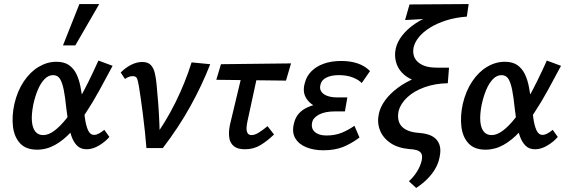

<svg xmlns="http://www.w3.org/2000/svg" viewBox="-20 -731 2805 948"><path d="M163 8Q108 8 79 -23.5Q50 -55 44 -106.5Q38 -158 51 -218Q66 -282 97.5 -329Q129 -376 171 -401Q213 -426 258 -426Q297 -426 320.5 -409.5Q344 -393 357.5 -365Q371 -337 377.5 -302Q384 -267 389 -231Q394 -188 399 -150Q404 -112 414.5 -88.5Q425 -65 445 -65Q456 -65 469 -72Q482 -79 495 -90L520 -55Q501 -32 469.5 -13Q438 6 408 6Q378 6 360 -12.5Q342 -31 332 -61Q322 -91 316.5 -127.5Q311 -164 307 -200Q302 -250 295 -286Q288 -322 276.5 -341Q265 -360 242 -360Q219 -360 200 -340.5Q181 -321 167 -288Q153 -255 144 -213Q135 -166 137.5 -133Q140 -100 154 -82Q168 -64 193 -64Q220 -64 249 -86Q278 -108 307 -144.5Q336 -181 364 -229Q392 -277 417.5 -329Q443 -381 466 -432L536 -406Q504 -346 471.5 -286.5Q439 -227 404 -174Q369 -121 331.5 -80Q294 -39 252 -15.5Q210 8 163 8ZM291 -507 372 -711H470L352 -507Z M703 0Q700 -38 695.5 -81.5Q691 -125 685.5 -167Q680 -209 675 -245Q670 -281 666 -304Q661 -334 656 -344.5Q651 -355 635 -355Q625 -355 615 -351Q605 -347 597 -341L576 -373Q601 -398 628.5 -411.5Q656 -425 682 -425Q710 -425 724 -410.5Q738 -396 744 -371.5Q750 -347 753 -315Q758 -266 761.5 -217.5Q765 -169 767 -120Q769 -71 769 -23L727 -30Q798 -127 846.5 -225.5Q895 -324 926 -423L1018 -414Q977 -309 919.5 -205.5Q862 -102 784 0Z M1190 6Q1153 6 1135 -9Q1117 -24 1113 -46Q1109 -68 1111.5 -90Q1114 -112 1118 -126L1186 -410H1262L1202 -133Q1199 -120 1197.5 -103.5Q1196 -87 1201.5 -75.5Q1207 -64 1222 -64Q1238 -64 1258 -76.5Q1278 -89 1301 -108L1333 -67Q1300 -35 1266 -14.5Q1232 6 1190 6ZM1048 -337 1071 -414 1417 -418 1392 -333Z M1576 11Q1529 11 1492 -4Q1455 -19 1437.5 -49Q1420 -79 1432 -124Q1445 -178 1500.5 -202Q1556 -226 1635 -226L1631 -186Q1583 -186 1545.5 -202Q1508 -218 1490.5 -248.5Q1473 -279 1485 -321Q1493 -354 1517 -378.5Q1541 -403 1578.5 -416.5Q1616 -430 1665 -430Q1711 -430 1747 -417.5Q1783 -405 1807 -380L1766 -321Q1751 -337 1722 -348.5Q1693 -360 1653 -360Q1616 -360 1591.5 -348Q1567 -336 1562 -312Q1557 -292 1567 -278Q1577 -264 1597.5 -257Q1618 -250 1646 -250H1695L1683 -181H1635Q1585 -181 1555.5 -165.5Q1526 -150 1521 -126Q1515 -96 1535 -79Q1555 -62 1592 -62Q1635 -62 1668.5 -76Q1702 -90 1730 -110L1755 -52Q1715 -22 1674 -5.5Q1633 11 1576 11Z M2035 197 1999 164Q2022 143 2038.5 117Q2055 91 2062 62Q2067 38 2060 26.5Q2053 15 2038 10.5Q2023 6 2001 5Q1944 0 1907 -25.5Q1870 -51 1855.5 -89.5Q1841 -128 1851 -171Q1858 -203 1881 -235Q1904 -267 1943 -296.5Q1982 -326 2038 -349Q2094 -372 2167 -386L2142 -320H2109Q2059 -320 2022.5 -334.5Q1986 -349 1964 -373Q1942 -397 1934.5 -428Q1927 -459 1934 -491Q1941 -524 1966.5 -556.5Q1992 -589 2032.5 -616Q2073 -643 2129 -661.5Q2185 -680 2254 -687L2285 -649Q2230 -645 2184 -630.5Q2138 -616 2103.5 -594.5Q2069 -573 2049 -548.5Q2029 -524 2023 -500Q2018 -480 2022 -461Q2026 -442 2040.5 -427.5Q2055 -413 2078.5 -405Q2102 -397 2138 -397H2197L2191 -320Q2129 -319 2077 -300.5Q2025 -282 1991.5 -251Q1958 -220 1948 -182Q1942 -154 1949.5 -130.5Q1957 -107 1981.5 -92.5Q2006 -78 2046 -75Q2076 -73 2098 -65.5Q2120 -58 2134 -43Q2148 -28 2152.5 -6Q2157 16 2150 47Q2145 74 2130 100.5Q2115 127 2091.5 151Q2068 175 2035 197ZM1980 -632 2002 -709 2294 -711 2285 -649Z M2377 8Q2322 8 2293 -23.5Q2264 -55 2258 -106.5Q2252 -158 2265 -218Q2280 -282 2311.5 -329Q2343 -376 2385 -401Q2427 -426 2472 -426Q2511 -426 2534.5 -409.5Q2558 -393 2571.5 -365Q2585 -337 2591.5 -302Q2598 -267 2603 -231Q2608 -188 2613 -150Q2618 -112 2628.5 -88.5Q2639 -65 2659 -65Q2670 -65 2683 -72Q2696 -79 2709 -90L2734 -55Q2715 -32 2683.5 -13Q2652 6 2622 6Q2592 6 2574 -12.5Q2556 -31 2546 -61Q2536 -91 2530.5 -127.5Q2525 -164 2521 -200Q2516 -250 2509 -286Q2502 -322 2490.5 -341Q2479 -360 2456 -360Q2433 -360 2414 -340.5Q2395 -321 2381 -288Q2367 -255 2358 -213Q2349 -166 2351.5 -133Q2354 -100 2368 -82Q2382 -64 2407 -64Q2434 -64 2463 -86Q2492 -108 2521 -144.5Q2550 -181 2578 -229Q2606 -277 2631.5 -329Q2657 -381 2680 -432L2750 -406Q2718 -346 2685.5 -286.5Q2653 -227 2618 -174Q2583 -121 2545.5 -80Q2508 -39 2466 -15.5Q2424 8 2377 8Z"/></svg>

Font: Ysabeau Infant SemiBold
Style: Italic
Weight: 600
Italic angle: -12°
Designer: Christian Thalmann (Catharsis Fonts)
Version: Version 2.002; featfreeze: ss01,ss02,lnum